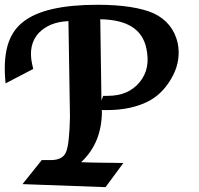

<svg xmlns="http://www.w3.org/2000/svg" viewBox="-21 -772 833 804"><path d="M403.8 -351.1 411.1 -370.6H428.7Q473.6 -370.6 506.6 -384.8Q539.6 -398.9 563.5 -427.7Q587.4 -456.5 594.2 -491.5Q601.1 -526.4 591.8 -569.8Q579.1 -629.4 531.5 -659.7Q483.9 -689.9 398.9 -691.4ZM73.2 -1 153.8 -101.6H190.9Q240.7 -101.6 254.9 -133.8Q262.7 -150.9 266.8 -189.7Q271 -228.5 272 -283.7L265.6 -683.6Q224.1 -681.6 193.8 -669.2Q163.6 -656.7 141.6 -634.3Q96.2 -585.4 113.3 -504.4L118.2 -483.4L2.4 -422.9Q-7.3 -516.6 10.5 -580.1Q28.3 -643.6 75.7 -680.2Q165.5 -752 387.2 -752Q465.3 -752 524.7 -742.7Q584 -733.4 622.1 -716.3Q662.1 -697.8 687.7 -666.3Q713.4 -634.8 723.1 -591.8Q730 -558.1 725.3 -524.2Q720.7 -490.2 703.6 -456.1V-456.5Q686.5 -422.9 662.6 -396.2Q638.7 -369.6 606.4 -351.1Q532.2 -311 427.2 -311H403.3L405.8 -308.1Q405.8 -241.2 384.5 -188Q363.3 -134.8 318.8 -92.8Q340.8 -91.8 364.5 -91.3Q388.2 -90.8 411.4 -90.6Q434.6 -90.3 456.1 -90.1Q477.5 -89.8 495.6 -89.4L420.9 11.7Z"/></svg>

Font: IranNastaliq
Style: Regular
Weight: 400
Designer: Hossein Zahedi
Version: Version 1.5